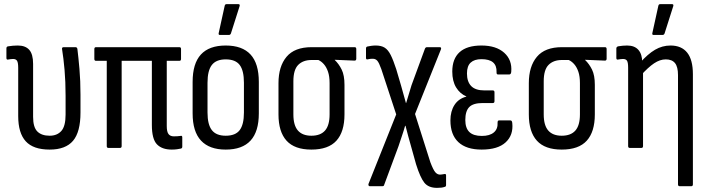

<svg xmlns="http://www.w3.org/2000/svg" viewBox="-20 -715 3426 928"><path d="M220 8Q141 8 104.5 -32Q68 -72 68 -154V-387Q68 -412 62.5 -421Q57 -430 43 -430Q37 -430 30.5 -429Q24 -428 18 -427Q11 -426 11 -435V-481Q11 -490 19 -491Q30 -493 42.5 -494Q55 -495 66 -495Q103 -495 121.5 -474Q140 -453 140 -406V-150Q140 -100 160.5 -79.5Q181 -59 220 -59Q256 -59 276.5 -82Q297 -105 297 -161V-252Q297 -321 292 -377.5Q287 -434 280 -477Q278 -487 288 -487H345Q352 -487 354 -479Q359 -439 364 -382Q369 -325 369 -258V-171Q369 -77 333 -34.5Q297 8 220 8Z M810 8Q763 8 738.5 -17.5Q714 -43 714 -111V-421H568V-9Q568 0 560 0H504Q496 0 496 -9V-421H444Q436 -421 436 -430V-478Q436 -487 444 -487H847Q855 -487 855 -478V-430Q855 -421 847 -421H786V-106Q786 -78 794.5 -67Q803 -56 820 -56Q829 -56 837 -56.5Q845 -57 852 -58Q861 -61 861 -51V-6Q861 1 855 3Q847 5 835 6.5Q823 8 810 8Z M1071 8Q992 8 951.5 -35.5Q911 -79 911 -167V-319Q911 -408 951 -451.5Q991 -495 1071 -495Q1151 -495 1191 -451.5Q1231 -408 1231 -319V-167Q1231 -79 1191 -35.5Q1151 8 1071 8ZM1071 -59Q1118 -59 1138.5 -86Q1159 -113 1159 -171V-315Q1159 -374 1138.5 -401Q1118 -428 1071 -428Q1025 -428 1004 -401Q983 -374 983 -315V-171Q983 -113 1004 -86Q1025 -59 1071 -59ZM1043 -546Q1035 -546 1037 -555L1066 -687Q1067 -691 1069 -693Q1071 -695 1076 -695H1132Q1141 -695 1138 -685L1096 -553Q1093 -546 1086 -546Z M1485 8Q1404 8 1365 -35Q1326 -78 1326 -162V-313Q1326 -394 1365 -440.5Q1404 -487 1486 -487H1694Q1702 -487 1702 -478V-431Q1702 -427 1700 -424.5Q1698 -422 1694 -422L1598 -426V-425Q1618 -406 1631.5 -378.5Q1645 -351 1645 -305V-162Q1645 -78 1606 -35Q1567 8 1485 8ZM1485 -59Q1529 -59 1551 -84Q1573 -109 1573 -162V-313Q1573 -346 1565.5 -368Q1558 -390 1546 -404Q1534 -418 1519 -425H1486Q1445 -425 1421.5 -401.5Q1398 -378 1398 -322V-162Q1398 -109 1420 -84Q1442 -59 1485 -59Z M2092 193Q2051 193 2031 168Q2011 143 1991 79L1967 -7Q1960 -32 1953 -57Q1946 -82 1940 -107H1938Q1931 -82 1922.5 -57.5Q1914 -33 1906 -8L1837 178Q1836 185 1828 185H1767Q1763 185 1761.5 181.5Q1760 178 1761 174L1895 -162L1823 -381Q1812 -412 1803.5 -421.5Q1795 -431 1782 -431Q1775 -431 1769.5 -430.5Q1764 -430 1756 -428Q1749 -427 1749 -435V-481Q1749 -488 1755 -490Q1764 -492 1774.5 -493.5Q1785 -495 1796 -495Q1823 -495 1839.5 -484.5Q1856 -474 1868.5 -449Q1881 -424 1895 -381L1918 -303Q1924 -281 1930 -260Q1936 -239 1942 -217H1943Q1950 -239 1956 -260Q1962 -281 1969 -303L2034 -480Q2037 -487 2044 -487H2105Q2115 -487 2111 -476L1986 -164L2060 69Q2074 106 2084 117.5Q2094 129 2107 129Q2112 129 2117 128Q2122 127 2129 126Q2136 125 2136 133V179Q2136 187 2130 188Q2122 191 2112.5 192Q2103 193 2092 193Z M2308 8Q2234 8 2195.5 -28Q2157 -64 2157 -133Q2157 -177 2176.5 -207.5Q2196 -238 2234 -248V-249Q2203 -262 2184.5 -292.5Q2166 -323 2166 -369Q2166 -431 2201.5 -463Q2237 -495 2307 -495Q2378 -495 2417 -460Q2456 -425 2451 -368Q2450 -355 2441 -355H2387Q2379 -355 2380 -367Q2381 -398 2363 -413.5Q2345 -429 2307 -429Q2273 -429 2255 -412.5Q2237 -396 2237 -360Q2237 -320 2257.5 -299Q2278 -278 2321 -278H2362Q2370 -278 2370 -269V-226Q2370 -217 2362 -217H2313Q2267 -217 2248 -197.5Q2229 -178 2229 -135Q2229 -96 2248.5 -77Q2268 -58 2309 -58Q2347 -58 2367 -75Q2387 -92 2385 -123Q2385 -133 2392 -133H2447Q2455 -133 2456 -120Q2462 -62 2424 -27Q2386 8 2308 8Z M2695 8Q2614 8 2575 -35Q2536 -78 2536 -162V-313Q2536 -394 2575 -440.5Q2614 -487 2696 -487H2904Q2912 -487 2912 -478V-431Q2912 -427 2910 -424.5Q2908 -422 2904 -422L2808 -426V-425Q2828 -406 2841.5 -378.5Q2855 -351 2855 -305V-162Q2855 -78 2816 -35Q2777 8 2695 8ZM2695 -59Q2739 -59 2761 -84Q2783 -109 2783 -162V-313Q2783 -346 2775.5 -368Q2768 -390 2756 -404Q2744 -418 2729 -425H2696Q2655 -425 2631.5 -401.5Q2608 -378 2608 -322V-162Q2608 -109 2630 -84Q2652 -59 2695 -59Z M3265 185Q3257 185 3257 176V-352Q3257 -392 3242.5 -410Q3228 -428 3198 -428Q3170 -428 3141.5 -409Q3113 -390 3076 -349L3073 -411Q3111 -454 3146 -474.5Q3181 -495 3221 -495Q3274 -495 3301.5 -460.5Q3329 -426 3329 -356V176Q3329 185 3321 185ZM3024 0Q3016 0 3016 -9V-388Q3016 -413 3010.5 -421.5Q3005 -430 2991 -430Q2985 -430 2978.5 -429Q2972 -428 2966 -427Q2959 -426 2959 -435V-481Q2959 -488 2967 -491Q2978 -493 2989.5 -494Q3001 -495 3011 -495Q3047 -495 3065.5 -474Q3084 -453 3084 -414V-400L3088 -374V-9Q3088 0 3080 0ZM3139 -546Q3131 -546 3133 -555L3162 -687Q3163 -691 3165 -693Q3167 -695 3172 -695H3228Q3237 -695 3234 -685L3192 -553Q3189 -546 3182 -546Z"/></svg>

Font: Sofia Sans Condensed
Style: Regular
Weight: 400
Designer: Botio Nikoltchev, Ani Petrova
Foundry: lettersoup
Version: Version 4.100